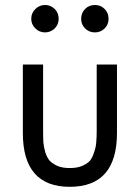

<svg xmlns="http://www.w3.org/2000/svg" viewBox="-20 -1050 552 759"><path d="M150.4 -794.9Q150.4 -729.5 150.4 -533.2Q150.4 -505.9 151.4 -487.3Q153.3 -467.8 159.2 -447.3Q166 -426.8 176.8 -414.1Q188.5 -402.3 208 -393.6Q227.5 -385.7 255.9 -385.7Q284.2 -385.7 303.7 -393.6Q324.2 -402.3 335 -414.1Q345.7 -426.8 351.6 -447.3Q359.4 -467.8 360.4 -487.3Q362.3 -505.9 362.3 -533.2Q362.3 -620.1 362.3 -794.9Q381.8 -794.9 442.4 -794.9Q442.4 -727.5 442.4 -524.4Q442.4 -311.5 255.9 -311.5Q70.3 -311.5 70.3 -524.4Q70.3 -614.3 70.3 -794.9Q89.8 -794.9 150.4 -794.9ZM158.2 -1030.3Q179.7 -1030.3 196.3 -1014.6Q211.9 -999 211.9 -975.6Q211.9 -953.1 196.3 -937.5Q179.7 -921.9 158.2 -921.9Q135.7 -921.9 120.1 -937.5Q103.5 -953.1 103.5 -975.6Q103.5 -999 120.1 -1014.6Q135.7 -1030.3 158.2 -1030.3ZM355.5 -1030.3Q377.9 -1030.3 393.6 -1014.6Q409.2 -999 409.2 -975.6Q409.2 -953.1 393.6 -937.5Q377.9 -921.9 355.5 -921.9Q332 -921.9 316.4 -937.5Q300.8 -953.1 300.8 -975.6Q300.8 -999 316.4 -1014.6Q332 -1030.3 355.5 -1030.3Z"/></svg>

Font: Das Gitter
Style: Book
Weight: 400
Version: Version 006.000